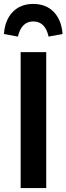

<svg xmlns="http://www.w3.org/2000/svg" viewBox="-36 -956 338 976"><path d="M282 -783 211 -770Q194 -847 133 -847Q73 -847 55 -770L-16 -783Q-11 -854 28.5 -895Q68 -936 133 -936Q198 -936 237.5 -895Q277 -854 282 -783ZM199 -691V0H69V-691Z"/></svg>

Font: Fira Sans Condensed Medium
Style: Regular
Weight: 500
Width: 3
Designer: Carrois Corporate & Edenspiekermann AG
Foundry: Carrois Corporate GbR & Edenspiekermann AG
Version: Version 4.203;PS 004.203;hotconv 1.0.88;makeotf.lib2.5.64775